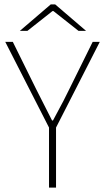

<svg xmlns="http://www.w3.org/2000/svg" viewBox="-20 -850 476 870"><path d="M202.1 0V-272L3.9 -660.2H38.1L144 -445.8Q203.1 -328.1 215.8 -304.2H220.2Q277.8 -410.6 293.9 -445.8L399.9 -660.2H432.1L233.9 -272V0ZM69.8 -710 210 -830.1H230L370.1 -710H335.9L222.2 -799.8H217.8L104 -710Z"/></svg>

Font: Source Sans 3 ExtraLight
Style: Regular
Weight: 200
Designer: Paul D. Hunt
Foundry: Adobe
Version: Version 3.052;hotconv 1.1.0;makeotfexe 2.6.0